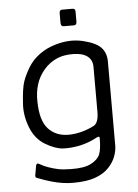

<svg xmlns="http://www.w3.org/2000/svg" viewBox="-56 -692 657 911"><g transform="rotate(-5 272.0 -236.5)"><path d="M253.5 -53.5Q315.2 -54.2 375.2 -84.7Q398.2 -97 399.2 -145.3V-364.3Q399.2 -396.8 376.3 -414.6Q353.5 -432.3 309.4 -433.1Q265.3 -433.8 233.5 -420.7Q195.3 -404.7 168.7 -373.6Q142 -342.5 130.2 -304.5Q118.5 -266.5 119.8 -223.3Q120.8 -133 156.9 -93.4Q193 -53.8 253.5 -53.5ZM79.3 123.3 87.3 78.2Q90.5 65.2 102.5 72.2Q120 83 143 91.2Q169.3 100.3 191.4 104.8Q213.5 109.2 249.7 109.7Q313.5 111 346.2 94Q379 77 389.1 52.7Q399.2 28.3 399.2 -23.2Q400 -36.7 385.8 -29.3Q344.2 -6.7 302.5 2.1Q260.8 10.8 222 9Q185.2 7 137.9 -21.1Q90.7 -49.2 68.6 -107Q46.5 -164.8 50.8 -220.5Q55.3 -292.8 66 -323.8Q76.7 -354.8 97.5 -389.2Q118.3 -423.5 152.8 -448.5Q187.2 -473.5 231.8 -486Q298.8 -505.2 360.1 -490.6Q421.3 -476 445.4 -450.3Q469.5 -424.7 469.5 -383.2V17.5Q469.5 40.5 459.6 67.8Q449.7 95.2 425.7 120.7Q401.7 146.2 361.1 160.8Q320.5 175.5 257.3 175.5Q211 176.3 156.7 161.3Q128 153.8 85.3 137.2Q77.3 135 79.3 123.3ZM261.5 -586.3V-631.3Q261.7 -647.5 273.8 -647.5H323.2Q338.3 -647.5 337.3 -631.5V-586.3Q337.5 -568.3 323.8 -568.5H274.7Q261.5 -568.7 261.5 -586.3Z"/></g></svg>

Font: Vivano Light
Style: Regular
Weight: 300
Designer: Joe Prince, Josias Burgherr
Version: Version 2.064;September 19, 2022;FontCreator 14.0.0.2877 64-